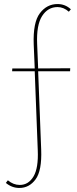

<svg xmlns="http://www.w3.org/2000/svg" viewBox="-20 -731 381 951"><path d="M169 -392 328 -393 327 -378H169L184 10Q188 114 156.5 157Q125 200 76 200Q39 200 9 175L19 162Q46 185 78 185Q121 185 146 143Q171 101 167 12L152 -378H40L41 -392H152L147 -511Q143 -620 177.5 -665.5Q212 -711 265 -711Q303 -711 331 -685L321 -673Q295 -696 265 -696Q217 -696 188.5 -651.5Q160 -607 164 -513Z"/></svg>

Font: Ysabeau SC Thin
Style: Regular
Weight: 200
Designer: Christian Thalmann (Catharsis Fonts)
Version: Version 0.003